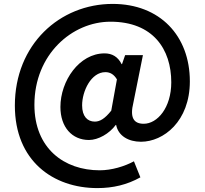

<svg xmlns="http://www.w3.org/2000/svg" viewBox="-20 -772 1047 982"><path d="M478 190C558 190 630 173 698 135L665 53C617 79 551 99 490 99C308 99 156 -13 156 -236C156 -494 349 -661 545 -661C763 -661 856 -520 856 -351C856 -221 785 -139 715 -139C662 -139 644 -173 662 -246L711 -490H620L604 -444H602C583 -482 553 -499 515 -499C385 -499 289 -358 289 -225C289 -121 349 -56 435 -56C482 -56 539 -88 572 -133H574C585 -77 637 -47 701 -47C816 -47 951 -151 951 -356C951 -589 798 -752 556 -752C286 -752 56 -545 56 -232C56 51 252 190 478 190ZM465 -150C427 -150 400 -177 400 -233C400 -306 446 -403 519 -403C544 -403 563 -391 578 -366L549 -206C517 -166 492 -150 465 -150Z"/></svg>

Font: Kinto Sans
Style: Bold
Weight: 700
Designer: Authors: Ryoko NISHIZUKA  (kana & ideographs); Paul D. Hunt (Latin, Greek & Cyrillic); Wenlong ZHANG  (bopomofo); Sandol
Foundry: Adobe Systems Incorporated, ookami Inc.
Version: Version 0.001